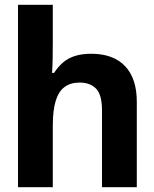

<svg xmlns="http://www.w3.org/2000/svg" viewBox="-20 -780 640 800"><path d="M55 0V-760H200V-605Q200 -573 199.5 -540.5Q199 -508 197 -476H205Q222 -502 243 -520Q264 -538 293 -547Q322 -556 360 -556Q452 -556 501 -504.5Q550 -453 550 -356V0H405V-319Q405 -386 380 -411Q355 -436 312 -436Q274 -436 249 -417.5Q224 -399 212 -359.5Q200 -320 200 -257V0Z"/></svg>

Font: Noto Sans Mono
Style: Bold
Weight: 700
Designer: Monotype Design Team
Foundry: Monotype Imaging Inc.
Version: Version 2.014